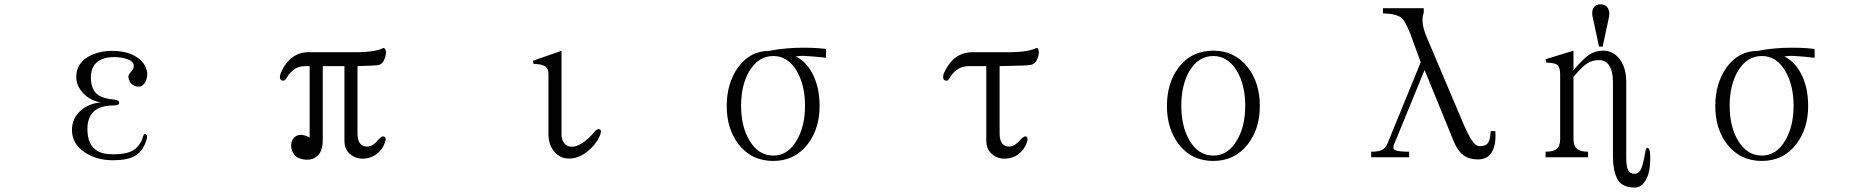

<svg xmlns="http://www.w3.org/2000/svg" viewBox="-20 -715 8540 874"><path d="M501 -261.7Q451.2 -265.6 427.7 -282.2Q393.6 -305.7 393.6 -363.3Q393.6 -403.3 416 -426.8Q443.4 -455.1 499 -455.1Q535.2 -455.1 560.5 -445.3Q589.8 -434.6 588.9 -414.1Q588.9 -405.3 584 -397.5Q581.1 -393.6 574.2 -385.7Q567.4 -377 565.4 -372.1Q562.5 -362.3 568.4 -349.6Q572.3 -336.9 585 -328.1Q597.7 -320.3 611.3 -320.3Q626 -321.3 636.7 -334Q647.5 -347.7 650.4 -373Q650.4 -420.9 606.4 -452.1Q562.5 -483.4 491.2 -483.4Q428.7 -483.4 383.8 -458Q327.1 -425.8 327.1 -364.3Q327.1 -325.2 358.4 -291Q391.6 -255.9 439.5 -249Q384.8 -244.1 347.7 -211.9Q307.6 -176.8 307.6 -123Q307.6 -61.5 364.3 -22.5Q417 13.7 492.2 14.6Q559.6 14.6 593.8 -4.9Q631.8 -26.4 648.4 -83Q652.3 -101.6 642.6 -104.5Q632.8 -107.4 627.9 -83Q613.3 -45.9 584 -29.3Q553.7 -12.7 499 -12.7Q450.2 -11.7 422.9 -28.3Q377.9 -54.7 377.9 -127.9Q377.9 -192.4 421.9 -218.8Q452.1 -235.4 502.9 -235.4Q523.4 -236.3 522.5 -248Q521.5 -259.8 501 -261.7Z M1366.2 -414.1H1389.6V-88.9Q1355.5 -107.4 1332 -97.7Q1312.5 -89.8 1306.6 -65.4Q1301.8 -42 1313.5 -20.5Q1326.2 2.9 1352.5 8.8Q1394.5 18.6 1420.9 -2Q1449.2 -23.4 1449.2 -76.2V-414.1H1547.9V-74.2Q1547.9 -39.1 1569.3 -17.6Q1588.9 2.9 1620.1 6.8Q1650.4 9.8 1678.7 -3.9Q1709 -19.5 1724.6 -48.8Q1741.2 -80.1 1732.4 -90.8Q1722.7 -101.6 1702.1 -79.1Q1672.9 -42 1640.6 -48.8Q1607.4 -55.7 1607.4 -108.4V-414.1L1634.8 -415Q1692.4 -416 1706.1 -419.9Q1722.7 -424.8 1730.5 -447.3Q1741.2 -475.6 1734.4 -489.3Q1728.5 -502 1715.8 -492.2Q1694.3 -484.4 1669.9 -481.4Q1650.4 -478.5 1614.3 -477.5H1387.7Q1335 -478.5 1298.8 -443.4Q1273.4 -419.9 1256.8 -378.9Q1249 -354.5 1263.7 -348.6Q1276.4 -343.8 1285.2 -361.3Q1300.8 -388.7 1324.2 -402.3Q1342.8 -413.1 1366.2 -414.1Z M2532.2 -482.4 2406.2 -438.5 2409.2 -423.8Q2447.3 -423.8 2462.9 -412.1Q2476.6 -401.4 2476.6 -378.9V-105.5Q2476.6 -52.7 2505.9 -21.5Q2531.2 6.8 2570.3 6.8Q2615.2 6.8 2656.2 -27.3Q2691.4 -55.7 2709 -93.8Q2721.7 -121.1 2710 -126Q2699.2 -130.9 2685.5 -114.3Q2658.2 -81.1 2629.9 -63.5Q2604.5 -46.9 2582 -46.9Q2560.5 -47.9 2548.8 -62.5Q2536.1 -78.1 2536.1 -105.5V-484.4Z M3602.5 -458Q3625 -461.9 3650.4 -460Q3676.8 -459 3740.2 -452.1V-492.2Q3678.7 -500 3598.6 -497.1Q3525.4 -493.2 3483.4 -483.4Q3394.5 -484.4 3338.9 -407.2Q3288.1 -335 3288.1 -232.4Q3288.1 -129.9 3340.8 -59.6Q3400.4 17.6 3500 17.6Q3598.6 17.6 3657.2 -59.6Q3710.9 -129.9 3710.9 -232.4Q3710.9 -321.3 3675.8 -384.8Q3646.5 -436.5 3602.5 -458ZM3500 -460Q3567.4 -460 3607.4 -390.6Q3644.5 -327.1 3644.5 -233.4Q3644.5 -140.6 3607.4 -77.1Q3567.4 -6.8 3500 -6.8Q3431.6 -6.8 3390.6 -77.1Q3353.5 -140.6 3353.5 -233.4Q3353.5 -327.1 3390.6 -390.6Q3431.6 -460 3500 -460Z M4389.6 -414.1H4469.7V-74.2Q4469.7 -39.1 4491.2 -17.6Q4510.7 2.9 4542 6.8Q4573.2 9.8 4601.6 -3.9Q4630.9 -19.5 4646.5 -48.8Q4663.1 -80.1 4654.3 -90.8Q4646.5 -101.6 4625 -79.1Q4594.7 -42 4563.5 -48.8Q4530.3 -55.7 4530.3 -108.4V-414.1L4571.3 -415Q4656.2 -416 4673.8 -419.9Q4694.3 -424.8 4702.1 -447.3Q4712.9 -475.6 4707 -489.3Q4702.1 -502 4688.5 -492.2Q4667 -484.4 4642.6 -481.4Q4623 -478.5 4586.9 -477.5H4412.1Q4355.5 -478.5 4318.4 -443.4Q4293.9 -420.9 4275.4 -378.9Q4268.6 -354.5 4282.2 -348.6Q4295.9 -343.8 4303.7 -361.3Q4319.3 -389.6 4343.8 -402.3Q4363.3 -413.1 4389.6 -414.1Z M5502.9 -484.4Q5403.3 -484.4 5344.7 -407.2Q5292 -336.9 5292 -232.4Q5292 -129.9 5344.7 -59.6Q5403.3 17.6 5502.9 17.6Q5601.6 17.6 5661.1 -59.6Q5714.8 -129.9 5714.8 -232.4Q5714.8 -336.9 5661.1 -407.2Q5601.6 -484.4 5502.9 -484.4ZM5502.9 -460Q5570.3 -460 5611.3 -390.6Q5648.4 -327.1 5648.4 -233.4Q5648.4 -140.6 5611.3 -77.1Q5570.3 -6.8 5502.9 -6.8Q5434.6 -6.8 5393.6 -77.1Q5357.4 -140.6 5357.4 -233.4Q5357.4 -327.1 5393.6 -390.6Q5434.6 -460 5502.9 -460Z M6447.3 -431.6 6293 -54.7Q6283.2 -39.1 6272.5 -33.2Q6256.8 -24.4 6221.7 -24.4V1H6394.5V-24.4Q6342.8 -24.4 6330.1 -32.2Q6317.4 -40 6327.1 -60.5L6464.8 -396.5L6599.6 -66.4Q6616.2 -27.3 6642.6 -7.8Q6668 10.7 6707 10.7Q6750 10.7 6769.5 -20.5Q6791 -52.7 6787.1 -118.2H6765.6Q6764.6 -73.2 6748 -58.6Q6738.3 -49.8 6713.9 -49.8Q6697.3 -49.8 6678.7 -78.1Q6663.1 -101.6 6641.6 -151.4L6473.6 -547.9Q6459 -583 6456.1 -609.4Q6453.1 -635.7 6460.9 -656.2V-677.7H6275.4V-654.3Q6336.9 -652.3 6359.4 -633.8Q6375 -621.1 6396.5 -569.3L6398.4 -565.4Z M7015.6 1H7209V-24.4Q7172.9 -24.4 7158.2 -38.1Q7142.6 -50.8 7142.6 -83V-365.2L7153.3 -377.9Q7188.5 -416 7204.1 -425.8Q7227.5 -441.4 7258.8 -441.4Q7291 -441.4 7306.6 -414.1Q7322.3 -388.7 7322.3 -343.8V2Q7324.2 82 7352.5 114.3Q7375 138.7 7421.9 138.7Q7450.2 138.7 7468.8 109.4Q7496.1 69.3 7491.2 -17.6Q7489.3 -39.1 7480.5 -42Q7471.7 -43.9 7468.8 -18.6Q7459 36.1 7450.2 54.7Q7439.5 76.2 7419.9 76.2Q7399.4 76.2 7390.6 57.6Q7382.8 41 7382.8 2V-340.8Q7382.8 -407.2 7352.5 -446.3Q7323.2 -484.4 7277.3 -484.4Q7242.2 -484.4 7213.9 -465.8Q7196.3 -454.1 7166 -421.9L7142.6 -395.5V-484.4L7015.6 -445.3L7019.5 -429.7Q7056.6 -429.7 7069.3 -418.9Q7082 -408.2 7082 -376V-83Q7082 -50.8 7067.4 -38.1Q7052.7 -24.4 7015.6 -24.4ZM7275.4 -502.9 7304.7 -639.6Q7308.6 -663.1 7298.8 -678.7Q7288.1 -695.3 7266.6 -695.3Q7243.2 -695.3 7233.4 -678.7Q7224.6 -663.1 7229.5 -639.6L7258.8 -502.9Z M8102.5 -458Q8125 -461.9 8150.4 -460Q8176.8 -459 8240.2 -452.1V-492.2Q8178.7 -500 8098.6 -497.1Q8025.4 -493.2 7983.4 -483.4Q7894.5 -484.4 7838.9 -407.2Q7788.1 -335 7788.1 -232.4Q7788.1 -129.9 7840.8 -59.6Q7900.4 17.6 8000 17.6Q8098.6 17.6 8157.2 -59.6Q8210.9 -129.9 8210.9 -232.4Q8210.9 -321.3 8175.8 -384.8Q8146.5 -436.5 8102.5 -458ZM8000 -460Q8067.4 -460 8107.4 -390.6Q8144.5 -327.1 8144.5 -233.4Q8144.5 -140.6 8107.4 -77.1Q8067.4 -6.8 8000 -6.8Q7931.6 -6.8 7890.6 -77.1Q7853.5 -140.6 7853.5 -233.4Q7853.5 -327.1 7890.6 -390.6Q7931.6 -460 8000 -460Z"/></svg>

Font: BatangChe
Style: Regular
Weight: 400
Monospace: yes
Version: Version 2.21